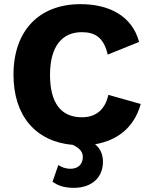

<svg xmlns="http://www.w3.org/2000/svg" viewBox="-20 -690 721 925"><path d="M658 -189 502 -233C486 -159 439 -125 375 -125C272 -125 221 -196 221 -330C221 -465 278 -535 374 -535C438 -535 480 -509 499 -427L650 -488C617 -613 506 -670 368 -670C169 -670 45 -543 45 -330C45 -131 153 -7 331 8C366 25 379 43 379 66C379 102 355 123 321 123C294 123 276 115 261 105L233 186C257 202 285 215 336 215C422 215 476 165 476 90C476 54 464 26 438 5C544 -13 626 -74 658 -189Z"/></svg>

Font: Work Sans
Style: Bold
Weight: 700
Designer: Wei Huang
Foundry: Wei Huang
Version: Version 2.012